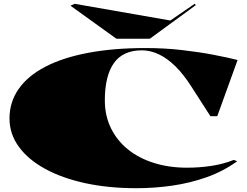

<svg xmlns="http://www.w3.org/2000/svg" viewBox="-20 -976 1301 1011"><path d="M1229 -127Q1156 -74 1068.5 -43Q981 -12 887 1.5Q793 15 698 15Q551 15 429 -11.5Q307 -38 217.5 -87Q128 -136 79 -203.5Q30 -271 30 -352Q30 -439 78.5 -508Q127 -577 219.5 -625Q312 -673 445 -698Q578 -723 747 -723Q846 -723 937.5 -712.5Q1029 -702 1104.5 -687.5Q1180 -673 1231 -660L1124 -364H1088L989 -518Q948 -583 905 -625.5Q862 -668 817.5 -689.5Q773 -711 726 -711Q677 -711 640 -694Q603 -677 579.5 -643.5Q556 -610 544 -561Q532 -512 532 -448Q532 -367 564 -301.5Q596 -236 653.5 -189.5Q711 -143 790.5 -118Q870 -93 964 -93Q1030 -93 1093 -102.5Q1156 -112 1211 -134ZM1005 -956 1011 -949 769 -772H593L351 -946L373 -956L877 -868Z"/></svg>

Font: Kalnia Expanded
Style: Bold
Weight: 700
Width: 7
Designer: Frida Medrano
Foundry: Frida Medrano
Version: Version 1.105